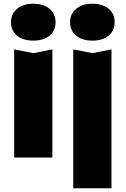

<svg xmlns="http://www.w3.org/2000/svg" viewBox="-20 -845 674 1030"><path d="M56 -580 159 -560 261 -580V0H56ZM158 -627Q105 -627 72 -653.5Q39 -680 39 -726Q39 -771 72 -798Q105 -825 158 -825Q213 -825 245.5 -798Q278 -771 278 -726Q278 -680 245.5 -653.5Q213 -627 158 -627ZM373 -580 476 -560 578 -580V165H373ZM475 -627Q422 -627 389 -653.5Q356 -680 356 -726Q356 -771 389 -798Q422 -825 475 -825Q530 -825 562.5 -798Q595 -771 595 -726Q595 -680 562.5 -653.5Q530 -627 475 -627Z"/></svg>

Font: Unbounded
Style: Bold
Weight: 700
Designer: Luke Prowse, Jean-Baptiste Morizot, Fátima Lázaro, Florian Runge
Foundry: NaN
Version: Version 1.700